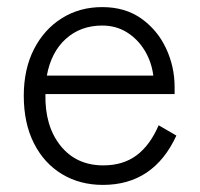

<svg xmlns="http://www.w3.org/2000/svg" viewBox="-20 -510 564 541"><path d="M270 11Q205 11 154.5 -19.5Q104 -50 75.5 -106.5Q47 -163 47 -240Q47 -315 75.5 -371Q104 -427 154 -458.5Q204 -490 268 -490Q333 -490 378.5 -457.5Q424 -425 448 -373.5Q472 -322 472 -265V-245H108Q106 -155 150.5 -99.5Q195 -44 271 -44Q327 -44 365 -72.5Q403 -101 427 -157L477 -128Q413 11 270 11ZM112 -297H412Q407 -336 387.5 -368Q368 -400 337.5 -419Q307 -438 268 -438Q207 -438 165.5 -400.5Q124 -363 112 -297Z"/></svg>

Font: Zen Kaku Gothic Antique
Style: Regular
Weight: 400
Designer: Yoshimichi Ohira
Foundry: Positype
Version: Version 1.001